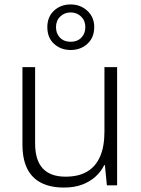

<svg xmlns="http://www.w3.org/2000/svg" viewBox="-20 -834 636 864"><path d="M507 -532V0H461L452 -91H449Q435 -62 409.5 -39Q384 -16 349 -3Q314 10 268 10Q207 10 165 -11.5Q123 -33 102 -76Q81 -119 81 -184V-532H138V-189Q138 -113 172.5 -76Q207 -39 275 -39Q334 -39 372.5 -62Q411 -85 430.5 -130Q450 -175 450 -242V-532ZM298 -609Q254 -609 223.5 -636.5Q193 -664 193 -712Q193 -758 223 -786Q253 -814 298 -814Q342 -814 373 -785.5Q404 -757 404 -712Q404 -665 373.5 -637Q343 -609 298 -609ZM298 -646Q328 -646 346 -664.5Q364 -683 364 -712Q364 -741 345 -759.5Q326 -778 298 -778Q270 -778 251 -759.5Q232 -741 232 -712Q232 -683 250 -664.5Q268 -646 298 -646Z"/></svg>

Font: Noto Sans Thai Light
Style: Regular
Weight: 300
Designer: Monotype Design Team
Foundry: Monotype Imaging Inc.
Version: Version 2.001